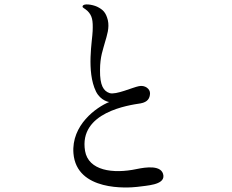

<svg xmlns="http://www.w3.org/2000/svg" viewBox="-20 -831 1040 860"><path d="M350 -803C353 -817 393 -811 415 -801C441 -788 454 -776 463 -741C471 -706 459 -672 450 -641C442 -610 428 -578 428 -517C427 -448 444 -423 471 -414C499 -405 575 -440 602 -445C629 -451 653 -433 652 -412C651 -391 642 -374 610 -368C558 -360 332 -329 361 -155C376 -67 485 -51 593 -74C632 -82 707 -94 712 -44C715 -2 637 0 595 6C553 11 323 27 309 -144C299 -271 412 -351 469 -374C469 -374 431 -379 410 -421C366 -511 394 -652 395 -692C397 -740 393 -761 372 -782C358 -795 348 -796 350 -803Z"/></svg>

Font: Shippori Mincho
Style: Regular
Weight: 400
Designer: Bonji Tadano  Ryoko NISHIZUKA  (kana & ideographs); Frank Grießhammer (Latin, Greek & Cyrillic); Wenlong ZHANG  (bopomof
Foundry: Adobe Systems Incorporated
Version: Version 1.003;PS 1.001;hotconv 16.6.54;makeotf.lib2.5.65590